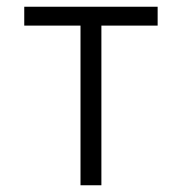

<svg xmlns="http://www.w3.org/2000/svg" viewBox="-20 -550 540 570"><path d="M219 0V-474H52V-530H448V-474H281V0Z"/></svg>

Font: Iosevka SS01 Light
Style: Regular
Weight: 300
Monospace: yes
Designer: Belleve Invis
Foundry: Belleve Invis
Version: 2.3.3; ttfautohint (v1.8.3)